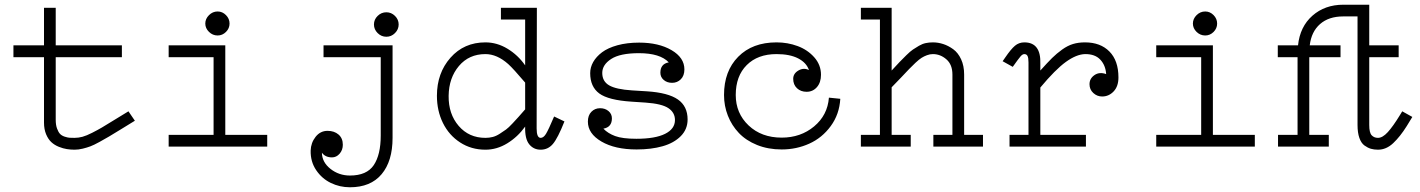

<svg xmlns="http://www.w3.org/2000/svg" viewBox="-20 -623 6036 816"><path d="M37.1 -430.2H167V-589.8H216.8V-430.2H498V-379.9H216.8V-113.8Q216.8 -91.8 222.4 -76.7Q228 -61.5 235.1 -54Q242.2 -46.4 254.9 -42.2Q267.6 -38.1 275.4 -37.6Q283.2 -37.1 296.9 -37.1Q313.5 -37.1 330.6 -41.7Q347.7 -46.4 371.6 -58.6Q395.5 -70.8 412.6 -80.8Q429.7 -90.8 466.3 -113.5Q502.9 -136.2 525.9 -149.9L553.2 -109.9Q531.7 -96.7 495.6 -74.5Q459.5 -52.2 443.8 -43Q428.2 -33.7 403.3 -20Q378.4 -6.3 364 -1Q349.6 4.4 331.5 8.8Q313.5 13.2 296.9 13.2Q280.3 13.2 264.4 10.7Q248.5 8.3 230.2 1Q211.9 -6.3 198.5 -18.6Q185.1 -30.8 176 -52.2Q167 -73.7 167 -102.1V-379.9H37.1Z M904.8 -472.2Q883.8 -472.2 868.2 -487.5Q852.5 -502.9 852.5 -522.9Q852.5 -543 868.2 -558.6Q883.8 -574.2 904.8 -574.2Q925.3 -574.2 940.4 -558.8Q955.6 -543.5 955.6 -522.9Q955.6 -502.4 940.4 -487.3Q925.3 -472.2 904.8 -472.2ZM1115.7 -49.8V0H696.8V-49.8H887.7V-379.9H696.8V-430.2H937.5V-49.8Z M1622.1 -466.8Q1643.1 -466.8 1658.7 -482.4Q1674.3 -498 1674.3 -519Q1674.3 -540 1658.7 -555.4Q1643.1 -570.8 1622.1 -570.8Q1600.6 -570.8 1585 -555.4Q1569.3 -540 1569.3 -519Q1569.3 -498 1585 -482.4Q1600.6 -466.8 1622.1 -466.8ZM1300.3 17.1Q1301.3 -16.1 1321.3 -41.5Q1341.3 -66.9 1372.1 -66.9Q1400.4 -66.9 1418.7 -51.3Q1437 -35.6 1437 -7.8Q1437 14.6 1423.3 30.3Q1409.7 45.9 1391.1 45.9Q1362.3 45.9 1348.1 25.9Q1348.6 66.4 1384.5 94.7Q1420.4 123 1467.3 123Q1538.6 123 1568.4 78.9Q1598.1 34.7 1598.1 -46.9V-379.9H1355V-430.2H1648.4V-37.1Q1648.4 62 1601.8 117.4Q1555.2 172.9 1467.3 172.9Q1423.8 172.9 1386 154.5Q1348.1 136.2 1323.7 100.1Q1299.3 64 1300.3 17.1Z M2211.9 -540H2108.9V-589.8H2261.7L2260.7 -77.1Q2260.7 -37.1 2277.8 -37.1Q2290 -37.1 2300.5 -54.2Q2311 -71.3 2335 -127.9L2378.9 -106.9Q2350.6 -35.6 2329.8 -11.2Q2309.1 13.2 2277.8 13.2Q2247.6 13.2 2229 -10Q2210.4 -33.2 2211.9 -85Q2180.2 -41 2136 -13.9Q2091.8 13.2 2043 13.2Q1982.9 13.2 1935.5 -17.6Q1888.2 -48.3 1862.5 -100.3Q1836.9 -152.3 1836.9 -215.8Q1836.9 -312.5 1894.5 -377.7Q1952.1 -442.9 2043 -442.9Q2092.3 -442.9 2136.7 -416Q2181.2 -389.2 2211.9 -345.2ZM2211.9 -272Q2161.6 -331.1 2140.1 -350.6Q2092.3 -393.1 2043 -393.1Q1973.1 -393.1 1930.4 -342.5Q1887.7 -292 1886.7 -215.8Q1885.7 -138.7 1929.4 -87.9Q1973.1 -37.1 2043 -37.1Q2059.1 -37.1 2073.7 -40.8Q2088.4 -44.4 2104.2 -54.7Q2120.1 -64.9 2130.6 -72.5Q2141.1 -80.1 2158.4 -98.6Q2175.8 -117.2 2183.6 -126Q2191.4 -134.8 2211.9 -158.2Z M2685.5 12.2Q2593.8 12.2 2536.1 -21.5Q2478.5 -55.2 2478.5 -106Q2478.5 -132.8 2493.4 -147.9Q2508.3 -163.1 2530.3 -163.1Q2551.8 -163.1 2566.2 -150.9Q2580.6 -138.7 2580.6 -120.1Q2580.6 -82.5 2544.4 -76.2Q2563.5 -56.2 2594.5 -44.7Q2625.5 -33.2 2684.6 -33.2Q2764.6 -33.2 2806.6 -54.2Q2848.6 -75.2 2848.6 -112.8Q2848.6 -144.5 2820.8 -163.3Q2793 -182.1 2723.6 -187L2664.6 -190.9Q2565.4 -197.3 2526.9 -225.8Q2488.3 -254.4 2488.3 -312Q2488.3 -336.9 2501.2 -359.6Q2514.2 -382.3 2538.8 -400.9Q2563.5 -419.4 2604.2 -430.7Q2645 -441.9 2696.3 -441.9Q2779.3 -441.9 2834 -409.9Q2888.7 -377.9 2888.7 -328.1Q2888.7 -301.3 2873.5 -286.1Q2858.4 -271 2836.4 -271Q2814.9 -271 2800.8 -283.2Q2786.6 -295.4 2786.6 -314Q2786.6 -351.6 2822.3 -357.9Q2785.2 -397 2695.3 -397Q2615.2 -397 2577.4 -372.3Q2539.6 -347.7 2539.6 -313Q2539.6 -277.3 2568.8 -260.3Q2598.1 -243.2 2666.5 -238.8L2729.5 -234.9Q2819.8 -229 2861.1 -200.2Q2902.3 -171.4 2902.3 -115.2Q2902.3 -73.7 2873.3 -44.4Q2844.2 -15.1 2796.1 -1.5Q2748 12.2 2685.5 12.2Z M3502.9 -208Q3497.1 -133.3 3439.9 -85.7Q3382.8 -38.1 3302.2 -38.1Q3216.3 -38.1 3161.6 -89.8Q3106.9 -141.6 3106.9 -219.2Q3106.9 -299.8 3153.6 -346.4Q3200.2 -393.1 3280.3 -393.1Q3336.9 -393.1 3372.3 -374.8Q3407.7 -356.4 3418 -325.2Q3396 -336.4 3373.5 -323.5Q3351.1 -310.5 3351.1 -288.1Q3351.1 -263.2 3367.2 -248Q3383.3 -232.9 3408.2 -232.9Q3434.6 -232.9 3451.9 -252.7Q3469.2 -272.5 3469.2 -305.2Q3469.2 -347.2 3440.7 -379.4Q3412.1 -411.6 3369.9 -427.2Q3327.6 -442.9 3280.3 -442.9Q3177.7 -442.9 3117.4 -381.8Q3057.1 -320.8 3057.1 -219.2Q3057.1 -172.9 3073.5 -131.3Q3089.8 -89.8 3120.1 -57.9Q3150.4 -25.9 3197.5 -6.8Q3244.6 12.2 3302.2 12.2Q3364.7 12.2 3419.4 -12.5Q3474.1 -37.1 3510.7 -87.2Q3547.4 -137.2 3551.3 -203.1Z M3944.8 -393.1Q3932.1 -393.1 3919.7 -388.4Q3907.2 -383.8 3896.7 -377.2Q3886.2 -370.6 3870.8 -356.2Q3855.5 -341.8 3843.8 -329.6Q3832 -317.4 3809.6 -293.5Q3787.1 -269.5 3769.5 -252V-49.8H3850.6V0H3638.7V-49.8H3719.7V-540H3638.7V-589.8H3769.5V-323.2Q3792 -347.7 3803.2 -359.4Q3814.5 -371.1 3831.5 -387.9Q3848.6 -404.8 3859.9 -412.4Q3871.1 -419.9 3885.7 -428.5Q3900.4 -437 3914.6 -439.9Q3928.7 -442.9 3944.8 -442.9Q3966.8 -442.9 3988.8 -435.8Q4010.7 -428.7 4031.2 -413.8Q4051.8 -398.9 4064.7 -371.1Q4077.6 -343.3 4077.6 -306.2V-49.8H4157.7V0H3946.8V-49.8H4027.8V-306.2Q4027.8 -348.6 4002.2 -370.8Q3976.6 -393.1 3944.8 -393.1Z M4252.4 -378.9Q4276.4 -414.1 4293.5 -428.5Q4310.5 -442.9 4333.5 -442.9Q4404.8 -442.9 4401.4 -351.1V-323.2Q4432.1 -357.4 4451.4 -376.5Q4470.7 -395.5 4494.1 -412.4Q4517.6 -429.2 4540.3 -436Q4563 -442.9 4591.3 -442.9Q4656.7 -442.9 4695.1 -404.1Q4733.4 -365.2 4733.4 -293.9Q4733.4 -255.9 4712.9 -234.4Q4692.4 -212.9 4664.1 -212.9Q4642.6 -212.9 4626.5 -227.8Q4610.4 -242.7 4610.4 -265.1Q4610.4 -289.1 4631.3 -303.7Q4652.3 -318.4 4681.2 -308.1Q4678.7 -345.7 4656.2 -369.6Q4633.8 -393.6 4591.3 -393.1Q4554.7 -392.1 4510 -359.9Q4465.3 -327.6 4401.4 -251V-49.8H4595.2V0H4270.5V-49.8H4351.1V-357.9Q4351.1 -377.4 4346.9 -385.3Q4342.8 -393.1 4333.5 -393.1Q4325.7 -393.1 4317.4 -383.5Q4309.1 -374 4284.2 -338.9L4241.2 -362.8Z M5102.1 -472.2Q5081.1 -472.2 5065.4 -487.5Q5049.8 -502.9 5049.8 -522.9Q5049.8 -543 5065.4 -558.6Q5081.1 -574.2 5102.1 -574.2Q5122.6 -574.2 5137.7 -558.8Q5152.8 -543.5 5152.8 -522.9Q5152.8 -502.4 5137.7 -487.3Q5122.6 -472.2 5102.1 -472.2ZM5313 -49.8V0H4894V-49.8H5085V-379.9H4894V-430.2H5134.8V-49.8Z M5410.6 -430.2H5496.6Q5504.9 -509.8 5557.9 -556.4Q5610.8 -603 5689.5 -603H5799.3V-430.2H5924.3V-379.9H5799.3V-91.8Q5799.3 -59.1 5809.6 -48.1Q5819.8 -37.1 5836.4 -37.1Q5856 -37.1 5878.2 -61.5Q5900.4 -85.9 5929.7 -133.8L5939.5 -149.9L5982.4 -126L5958.5 -86.9Q5930.7 -42.5 5901.1 -14.6Q5871.6 13.2 5836.4 13.2Q5819.8 13.2 5806.4 9.3Q5793 5.4 5779.1 -4.6Q5765.1 -14.6 5757.3 -36.9Q5749.5 -59.1 5749.5 -91.8V-553.2H5688.5Q5627.4 -553.2 5590.3 -520.8Q5553.2 -488.3 5546.4 -430.2H5677.2V-379.9H5544.4V-49.8H5627.4V0H5411.6V-49.8H5494.6V-379.9H5410.6Z"/></svg>

Font: Compagnon Roman
Style: Regular
Weight: 400
Designer: Juliette Duhe, Lea Pradine
Foundry: Velvetyne Type Foundry
Version: Version 1.000;PS 001.000;hotconv 1.0.88;makeotf.lib2.5.64775